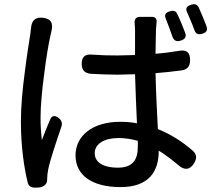

<svg xmlns="http://www.w3.org/2000/svg" viewBox="-20 -835 1020 900"><path d="M187 -487C196 -561 208 -632 217 -671C218 -675 219 -679 220 -684C231 -725 221 -748 179 -752C142 -755 128 -737 125 -700C124 -691 123 -683 122 -675C116 -636 105 -570 96 -495C86 -421 78 -337 78 -265C78 -147 93 -48 110 21C116 45 136 46 161 44C184 42 202 29 201 6C201 5 201 5 201 4C201 -8 203 -28 206 -41C215 -86 244 -171 268 -242C273 -257 269 -271 256 -281C237 -296 223 -295 214 -272C201 -242 187 -208 176 -178C172 -215 170 -248 170 -283C170 -336 177 -413 187 -487ZM831 -724C825 -739 818 -755 811 -769C804 -785 792 -787 776 -782C755 -776 749 -765 758 -745C763 -733 768 -719 773 -706C778 -691 783 -677 788 -664C795 -644 808 -638 828 -645C847 -651 855 -662 848 -681C843 -695 837 -709 831 -724ZM874 -738C880 -724 886 -709 891 -695C897 -676 910 -671 929 -677C948 -683 954 -693 948 -712C943 -725 937 -740 931 -755C925 -770 918 -785 912 -799C904 -815 893 -818 876 -813C854 -806 848 -795 858 -775C863 -763 869 -751 874 -738ZM455 -169C474 -181 502 -188 535 -188C566 -188 597 -183 626 -175V-148C626 -117 620 -92 606 -76C591 -58 567 -49 531 -49C468 -49 424 -72 424 -117C424 -139 435 -156 455 -169ZM714 -352C712 -396 710 -443 709 -492C750 -495 791 -500 831 -505C859 -509 871 -525 871 -553C871 -588 856 -603 821 -597C785 -591 748 -586 709 -583C710 -628 711 -670 711 -695C712 -707 713 -719 714 -731C716 -746 708 -756 693 -756H662H636C619 -756 609 -745 611 -728C612 -715 613 -702 613 -693V-577L530 -575C489 -575 450 -576 411 -579C378 -582 363 -568 363 -535C363 -506 378 -491 407 -489C448 -487 488 -485 530 -485L613 -487C615 -411 619 -325 622 -257C598 -262 571 -264 543 -264C412 -264 334 -197 334 -107C334 -13 412 42 545 42C681 42 724 -35 724 -126V-129C755 -110 785 -87 816 -61C843 -37 868 -37 888 -67C904 -92 904 -111 882 -130C839 -167 785 -204 720 -230C718 -268 716 -309 714 -352Z"/></svg>

Font: GenSenRounded2 TW M
Style: Regular
Weight: 500
Version: Version 2.100;PS 2.1;hotconv 16.6.51;makeotf.lib2.5.65220 DE